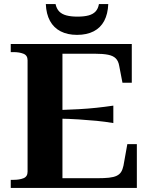

<svg xmlns="http://www.w3.org/2000/svg" viewBox="-20 -927 734 947"><path d="M655 -216V0H33V-40H47Q76 -40 96 -48Q116 -56 116 -80V-630Q116 -654 95.5 -662Q75 -670 47 -670H33V-710H630V-519H584L568 -602Q564 -626 551 -639Q538 -652 513 -657Q488 -662 448 -662H288V-48H460Q494 -48 517.5 -50.5Q541 -53 555.5 -60Q570 -67 577.5 -79Q585 -91 589 -110L608 -216ZM267 -384Q322 -386 368.5 -388.5Q415 -391 456.5 -395.5Q498 -400 539 -406V-320Q498 -327 456.5 -331Q415 -335 368.5 -338Q322 -341 267 -342ZM360 -755Q408 -755 442 -772.5Q476 -790 494 -824Q512 -858 514 -907H468Q464 -884 451.5 -870.5Q439 -857 417 -851Q395 -845 362 -845Q330 -845 307.5 -851Q285 -857 272 -870.5Q259 -884 254 -907H206Q208 -858 226.5 -824Q245 -790 279 -772.5Q313 -755 360 -755Z"/></svg>

Font: Roboto Serif 120pt Expanded SemiBold
Style: Regular
Weight: 600
Width: 7
Designer: Greg Gazdowicz
Foundry: Commercial Type
Version: Version 1.008